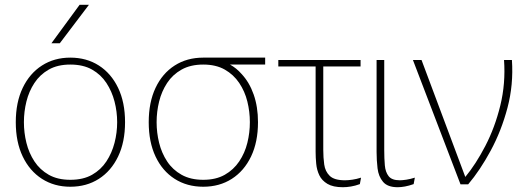

<svg xmlns="http://www.w3.org/2000/svg" viewBox="-20 -771 2211 803"><path d="M274 10Q207 10 155.5 -23Q104 -56 75 -116.5Q46 -177 46 -260Q46 -343 75 -403.5Q104 -464 155.5 -497Q207 -530 274 -530Q342 -530 393.5 -497Q445 -464 474 -403.5Q503 -343 503 -260Q503 -177 474 -116.5Q445 -56 393.5 -23Q342 10 274 10ZM274 -19Q328 -19 365 -40Q402 -61 425 -96Q448 -131 459 -173.5Q470 -216 470 -260Q470 -304 459 -346.5Q448 -389 425 -424Q402 -459 365 -480Q328 -501 274 -501Q221 -501 184 -480Q147 -459 124 -424Q101 -389 90.5 -346.5Q80 -304 80 -260Q80 -216 90.5 -173.5Q101 -131 124 -96Q147 -61 184 -40Q221 -19 274 -19ZM195 -590 313 -751H352L230 -590Z M830 10Q762 10 710.5 -23Q659 -56 630.5 -116.5Q602 -177 602 -260Q602 -343 630.5 -403.5Q659 -464 710.5 -497Q762 -530 830 -530H1089V-501H942Q969 -486 990 -462Q1023 -427 1041 -375.5Q1059 -324 1059 -260Q1059 -177 1030 -116.5Q1001 -56 949.5 -23Q898 10 830 10ZM830 -19Q883 -19 920 -40Q957 -61 980.5 -96Q1004 -131 1014.5 -173.5Q1025 -216 1025 -260Q1025 -304 1014.5 -346.5Q1004 -389 980.5 -424Q957 -459 920 -480Q883 -501 830 -501Q777 -501 739.5 -480Q702 -459 679 -424Q656 -389 645.5 -346.5Q635 -304 635 -260Q635 -216 645.5 -173.5Q656 -131 679 -96Q702 -61 739.5 -40Q777 -19 830 -19Z M1414 12Q1373 12 1349.5 -2Q1326 -16 1315.5 -38Q1305 -60 1302.5 -86Q1300 -112 1300 -136V-493H1144V-520H1488V-493H1332V-144Q1332 -112 1336 -83Q1340 -54 1359 -35.5Q1378 -17 1423 -17Q1436 -17 1453.5 -19.5Q1471 -22 1490 -28L1485 -1Q1466 6 1448 9Q1430 12 1414 12Z M1710 -1Q1690 6 1673.5 9Q1657 12 1643 12Q1601 12 1582 -10.5Q1563 -33 1559 -67Q1555 -101 1555 -135V-520H1587V-143Q1587 -108 1589.5 -79.5Q1592 -51 1605.5 -34Q1619 -17 1652 -17Q1663 -17 1679.5 -19.5Q1696 -22 1715 -28Z M1707 -520H1743L1926 -31Q1970 -84 2010 -161Q2050 -238 2072.5 -330Q2095 -422 2088 -520H2121Q2128 -417 2102.5 -320.5Q2077 -224 2032.5 -141.5Q1988 -59 1938 0H1906Z"/></svg>

Font: Murecho ExtraLight
Style: Regular
Weight: 200
Designer: Neil Summerour
Foundry: Positype
Version: Version 1.010; ttfautohint (v1.8.3)